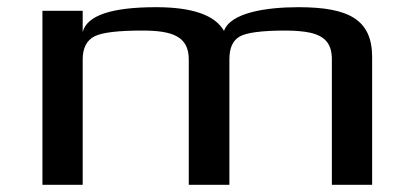

<svg xmlns="http://www.w3.org/2000/svg" viewBox="-20 -514 1153 534"><path d="M810 -494C721 -494 621 -479 603 -428C578 -472 515 -494 414 -494C290 -494 222 -471 210 -425V-484H98V0H210V-349C210 -380 221 -402 243 -413C265 -424 310 -429 376 -429C459 -429 505 -413 505 -349V0H618V-349C618 -380 627 -401 646 -412C664 -423 707 -429 773 -429C801 -429 824 -427 843 -423C886 -413 903 -390 903 -349V0H1015V-355C1015 -459 951 -494 810 -494Z"/></svg>

Font: Gamestation Extended
Style: Regular
Weight: 400
Width: 7
Designer: Jonas Hecksher
Foundry: Jonas Hecksher, Playtypeª, e-types AS
Version: Version 1.003